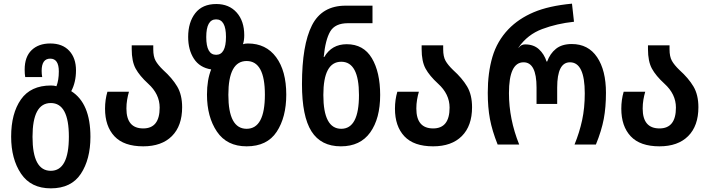

<svg xmlns="http://www.w3.org/2000/svg" viewBox="-20 -791 3884 1051"><path d="M258 240Q370 240 422.5 160.5Q475 81 475 -42Q475 -226 370 -292Q396 -341 396 -406Q396 -473 359 -513Q322 -553 255 -553Q191 -553 153 -516.5Q115 -480 115 -410Q115 -387 118 -369H211Q208 -386 208 -403Q208 -470 255 -470Q302 -470 302 -400Q302 -352 289 -319Q276 -323 259 -323Q148 -323 94.5 -246.5Q41 -170 41 -43Q41 79 95 159.5Q149 240 258 240ZM258 144Q158 144 158 -42Q158 -227 258 -227Q357 -227 357 -43Q357 144 258 144Z M764 10Q865 10 921 -46Q977 -102 977 -204Q977 -272 950 -317.5Q923 -363 873 -408Q845 -435 832 -458Q819 -481 819 -521V-543H701V-522Q701 -455 722.5 -415.5Q744 -376 791 -333Q854 -276 854 -202Q854 -88 764 -88Q672 -88 672 -197Q672 -222 676 -245.5Q680 -269 686 -289H568Q555 -245 555 -196Q555 -100 606.5 -45Q658 10 764 10Z M1330 10Q1442 10 1494.5 -69.5Q1547 -149 1547 -273Q1547 -403 1491.5 -478Q1436 -553 1337 -553Q1321 -553 1310 -549Q1317 -570 1317 -598Q1317 -676 1275.5 -722.5Q1234 -769 1164 -769Q1088 -769 1049 -719Q1010 -669 1010 -589Q1010 -518 1041.5 -469.5Q1073 -421 1136 -411Q1113 -354 1113 -273Q1113 -151 1167.5 -70.5Q1222 10 1330 10ZM1163 -491Q1109 -491 1109 -588Q1109 -685 1163 -685Q1217 -685 1217 -589Q1217 -491 1163 -491ZM1330 -86Q1230 -86 1230 -272Q1230 -457 1330 -457Q1430 -457 1430 -273Q1430 -86 1330 -86Z M1846 10Q1952 10 2006.5 -66Q2061 -142 2061 -271Q2061 -396 2015.5 -472.5Q1970 -549 1878 -549Q1796 -549 1755 -479H1752Q1761 -573 1787.5 -618.5Q1814 -664 1885 -664H2019V-760H1872Q1742 -760 1687.5 -652Q1633 -544 1633 -330Q1633 -154 1685 -72Q1737 10 1846 10ZM1848 -86Q1750 -86 1750 -271Q1750 -453 1848 -453Q1945 -453 1945 -271Q1945 -86 1848 -86Z M2351 10Q2452 10 2508 -46Q2564 -102 2564 -204Q2564 -272 2537 -317.5Q2510 -363 2460 -408Q2432 -435 2419 -458Q2406 -481 2406 -521V-543H2288V-522Q2288 -455 2309.5 -415.5Q2331 -376 2378 -333Q2441 -276 2441 -202Q2441 -88 2351 -88Q2259 -88 2259 -197Q2259 -222 2263 -245.5Q2267 -269 2273 -289H2155Q2142 -245 2142 -196Q2142 -100 2193.5 -45Q2245 10 2351 10Z M2704 0H2822Q2766 -139 2766 -281Q2766 -450 2846 -450Q2917 -450 2917 -312V-222H3030V-312Q3030 -450 3100 -450Q3181 -450 3181 -280Q3181 -200 3166.5 -133Q3152 -66 3125 0H3242Q3273 -76 3285 -140Q3297 -204 3297 -283Q3297 -406 3248.5 -478Q3200 -550 3110 -550Q3056 -550 3023.5 -524Q2991 -498 2975 -454H2972Q2959 -495 2930 -521.5Q2901 -548 2854 -548Q2832 -548 2819 -529V-532Q2868 -602 2948 -632Q3028 -662 3122 -672L3111 -771Q2984 -759 2901.5 -724Q2819 -689 2763 -631Q2701 -566 2675.5 -479.5Q2650 -393 2650 -283Q2650 -203 2662 -139Q2674 -75 2704 0Z M3590 10Q3691 10 3747 -46Q3803 -102 3803 -204Q3803 -272 3776 -317.5Q3749 -363 3699 -408Q3671 -435 3658 -458Q3645 -481 3645 -521V-543H3527V-522Q3527 -455 3548.5 -415.5Q3570 -376 3617 -333Q3680 -276 3680 -202Q3680 -88 3590 -88Q3498 -88 3498 -197Q3498 -222 3502 -245.5Q3506 -269 3512 -289H3394Q3381 -245 3381 -196Q3381 -100 3432.5 -45Q3484 10 3590 10Z"/></svg>

Font: Noto Sans Georgian Condensed Semi
Style: Regular
Weight: 600
Width: 3
Designer: Monotype Design Team
Foundry: Monotype Imaging Inc.
Version: Version 1.901